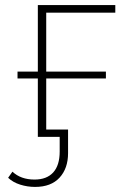

<svg xmlns="http://www.w3.org/2000/svg" viewBox="-20 -539 498 756"><path d="M129 0V-230H49V-257H129V-519H434V-489H162V-257H397V-230H162V-29H248V64Q248 124 214.5 160.5Q181 197 118 197Q88 197 59.5 188Q31 179 12 161L29 137Q62 168 116 168Q164 168 189.5 140Q215 112 215 58V0H162Z"/></svg>

Font: Montserrat ExtraLight
Style: Regular
Weight: 200
Designer: Julieta Ulanovsky
Foundry: Julieta Ulanovsky
Version: Version 9.000; ttfautohint (v1.8.4.7-5d5b)